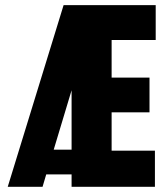

<svg xmlns="http://www.w3.org/2000/svg" viewBox="-20 -720 630 740"><path d="M255.9 0V-47.9H158.2L144 0H9.8L225.1 -700.2H580.1V-565.9H410.2V-420.9H556.2V-287.1H410.2V-139.2H577.1V0ZM187 -143.1H255.9V-372.1Z"/></svg>

Font: Quaderni
Style: Regular
Weight: 400
Designer: Romain Laurent, Daphné Lejeune, Alexandre D’Hubert
Foundry: ESAD Valence
Version: Version 1.000;FEAKit 1.0